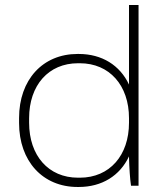

<svg xmlns="http://www.w3.org/2000/svg" viewBox="-20 -740 664 765"><path d="M289 5H294C386 5 458 -40 494 -117V-113C495 -72 498 -26 502 0H532V-720H494V-403C458 -480 386 -525 294 -525H289C150 -525 56 -422 56 -270V-250C56 -98 150 5 289 5ZM291 -32C173 -32 96 -120 96 -251V-269C96 -400 173 -488 291 -488H298C416 -488 494 -400 494 -269V-251C494 -121 417 -32 298 -32Z"/></svg>

Font: Fixel Text ExtraLight
Style: Regular
Weight: 200
Width: 4
Designer: AlfaBravo + MacPaw
Foundry: Kyrylo Tkachov, Marchela Mozhyna, Serhii Makarenko, Maria Weinstein, Zakhar Kryvoshyya
Version: Version 1.211